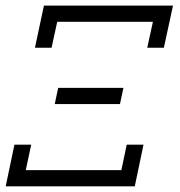

<svg xmlns="http://www.w3.org/2000/svg" viewBox="-68 -657 634 677"><path d="M-17.1 -147H42L22.9 -57.1H359.9L378.9 -147H438L407.2 0H-47.9ZM471.2 -580.1H133.8L113.8 -488.8H55.2L86.9 -637.2H542L509.8 -488.8H451.2ZM137.2 -347.2H367.2L355 -290H125Z"/></svg>

Font: Anonymous Pro
Style: Italic
Weight: 400
Italic angle: -12°
Monospace: yes
Designer: Mark Simonson
Version: Version 1.003